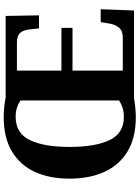

<svg xmlns="http://www.w3.org/2000/svg" viewBox="126 -892 775 1068"><g transform="rotate(-90 514.0 -357.5)"><path d="M397.4 10Q282.2 10 206.2 -36Q130.2 -82 92.5 -165Q54.8 -248 54.8 -359Q54.8 -470 92.5 -552Q130.2 -634 206.7 -679.5Q283.2 -725 398.4 -725Q424 -725 453.5 -722Q483 -719 504.8 -714H959.8L963.2 -528.6H890.6L885.6 -576.2Q882 -613.8 866.2 -632.6Q850.4 -651.4 813 -651.4H655.8V-403.8H893.4V-342.2H655.8V-62.6H841.2Q877.2 -62.6 894.9 -83.7Q912.6 -104.8 917.6 -137.8L925.6 -185.4H997.2L990.2 0H501.4Q479.8 4 451.2 7Q422.6 10 397.4 10ZM397.4 -56.6Q426.4 -56.6 448.8 -63.7Q471.2 -70.8 489.6 -83.4V-630.8Q473.6 -643.2 450.8 -650.8Q428 -658.4 398.4 -658.4Q307.4 -658.4 269.3 -579.6Q231.2 -500.8 231.2 -358Q231.2 -215.8 269.1 -136.2Q307 -56.6 397.4 -56.6Z"/></g></svg>

Font: Noto Serif Hentaigana ExtraLight
Style: Regular
Weight: 200
Designer: Kazuhiro Yamada
Foundry: nipponia
Version: Version 1.000